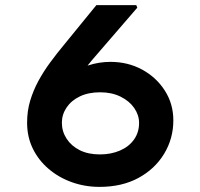

<svg xmlns="http://www.w3.org/2000/svg" viewBox="-20 -731 781 751"><path d="M369 0Q312 0 260.5 -18.5Q209 -37 169.5 -71Q130 -105 108 -150.5Q86 -196 86 -251Q86 -297 98 -337Q110 -377 130 -414Q150 -451 176.5 -487Q203 -523 233 -559L357 -711H513L517 -701L340 -496Q309 -459 281.5 -421Q254 -383 233.5 -342.5Q213 -302 200 -260L143 -318Q157 -352 183.5 -382.5Q210 -413 246 -437Q282 -461 324.5 -475Q367 -489 412 -489Q480 -489 535.5 -459Q591 -429 624.5 -377Q658 -325 658 -260Q658 -189 622 -129.5Q586 -70 521.5 -35Q457 0 369 0ZM371 -127Q414 -127 449 -142Q484 -157 504 -185Q524 -213 524 -250Q524 -281 505 -308.5Q486 -336 451.5 -353Q417 -370 372 -370Q326 -370 292.5 -354Q259 -338 240.5 -310.5Q222 -283 222 -251Q222 -217 240.5 -188.5Q259 -160 292 -143.5Q325 -127 371 -127Z"/></svg>

Font: Lexend Peta SemiBold
Style: Regular
Weight: 600
Designer: Bonnie Shaver-Troup, Thomas Jockin
Foundry: Lexend
Version: Version 1.007